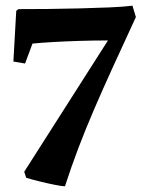

<svg xmlns="http://www.w3.org/2000/svg" viewBox="-20 -536 508 674"><path d="M208 118Q199 118 173.5 113Q148 108 119.5 101Q91 94 72 88L65 67L359 -394Q310 -394 260.5 -392.5Q211 -391 167.5 -388.5Q124 -386 94 -383L68 -313L27 -320L37 -498L45 -504Q92 -504 147.5 -504.5Q203 -505 259 -506.5Q315 -508 364 -510Q413 -512 445 -516L457 -476Q412 -379 376 -300Q340 -221 310.5 -152.5Q281 -84 256 -18.5Q231 47 208 118Z"/></svg>

Font: Labrada
Style: Bold
Weight: 700
Designer: Mercedes Jáuregui
Foundry: Omnibus-Type Team
Version: Version 1.000; ttfautohint (v1.8.4.7-5d5b)